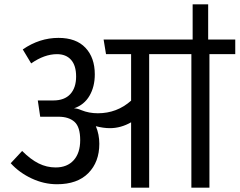

<svg xmlns="http://www.w3.org/2000/svg" viewBox="-20 -873 1114 893"><path d="M1074.2 -689V-621.1H954.1V0H870.1V-621.1H673.8V0H589.8V-304.2Q542 -276.9 491.2 -276.9Q460.4 -276.9 425.8 -286.1Q441.9 -248 441.9 -204.1Q441.9 -119.6 390.9 -67.9Q339.8 -16.1 245.1 -16.1Q184.6 -16.1 127.2 -43Q69.8 -69.8 29.8 -113.8L83 -170.9Q122.6 -131.3 159.9 -112.8Q197.3 -94.2 238.8 -94.2Q292.5 -94.2 322.8 -127.9Q353 -161.6 353 -221.2Q353 -282.7 326.4 -306.4Q299.8 -330.1 252 -330.1H167L155.8 -405.8H228Q279.8 -405.8 306.9 -435.3Q334 -464.8 334 -517.1Q334 -568.4 310.5 -594.7Q287.1 -621.1 245.1 -621.1Q186.5 -621.1 125 -578.1L85.9 -643.1Q163.6 -696.8 252 -696.8Q334 -696.8 377.4 -650.9Q420.9 -605 420.9 -526.9Q420.9 -469.7 396.2 -427.5Q371.6 -385.3 324.2 -369.1Q338.9 -369.1 357.9 -360.8Q393.6 -346.2 435.1 -346.2Q523.9 -346.2 589.8 -404.8V-621.1H473.1L461.9 -689H876V-853H948.2V-689Z"/></svg>

Font: FiraGO
Style: Regular
Weight: 400
Designer: bBox Type
Foundry: bBox Type GmbH
Version: Version 1.001;PS 001.001;hotconv 1.0.88;makeotf.lib2.5.64775